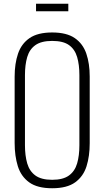

<svg xmlns="http://www.w3.org/2000/svg" viewBox="-20 -992 556 1023"><path d="M258 11Q179 11 135.5 -20.5Q92 -52 75 -106.5Q58 -161 58 -230V-584Q58 -653 76 -706Q94 -759 137.5 -789Q181 -819 258 -819Q335 -819 378.5 -789Q422 -759 440 -706Q458 -653 458 -584V-229Q458 -160 441 -106Q424 -52 380.5 -20.5Q337 11 258 11ZM258 -34Q316 -34 347.5 -57Q379 -80 391 -121.5Q403 -163 403 -218V-592Q403 -647 391 -688Q379 -729 348 -751.5Q317 -774 258 -774Q200 -774 168.5 -751.5Q137 -729 125 -688Q113 -647 113 -592V-218Q113 -163 125 -121.5Q137 -80 168.5 -57Q200 -34 258 -34ZM172 -932V-972H344V-932Z"/></svg>

Font: Oswald ExtraLight
Style: Regular
Weight: 250
Designer: Vernon Adams
Foundry: Vernon Adams
Version: Version 4.103;gftools[0.9.33.dev8+g029e19f]